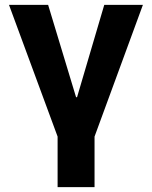

<svg xmlns="http://www.w3.org/2000/svg" viewBox="-20 -566 625 790"><path d="M217 204H369V-4L568 -546H409L297 -166H293L178 -546H17L217 -4Z"/></svg>

Font: Wafeq
Style: Bold
Weight: 700
Designer: Rasmus Andersson & Azza Alameddine
Foundry: Google & TypeTogether
Version: Version 3.000;FEAKit 1.0